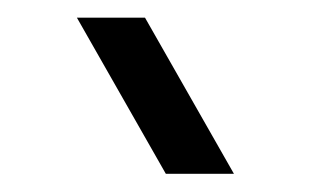

<svg xmlns="http://www.w3.org/2000/svg" viewBox="-20 -792 343 212"><path d="M238.3 -600.1H163.1L64.9 -772.5H140.1Z"/></svg>

Font: Basically A Sans Serif Medium
Style: Regular
Weight: 500
Designer: Hyung-Suk Kim
Foundry: Mental Design
Version: 1.000